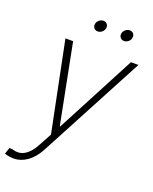

<svg xmlns="http://www.w3.org/2000/svg" viewBox="-200 -795 870 1091"><g transform="rotate(20 235.0 -249.0)"><path d="M20.5 206.5Q-7.3 206.5 -35.2 197.8L-22.5 158.7L-2.9 159.7Q37.6 173.3 71.5 153.1Q105.5 132.8 130.9 84.5L173.3 6.3L63.5 -535.6H109.9L204.1 -55.2H207L459.5 -535.6H504.9L167 101.1Q139.6 151.9 101.3 179.2Q63 206.5 20.5 206.5ZM221.7 -635.3Q207.5 -635.3 199.2 -645.3Q190.9 -655.3 192.9 -669.4Q195.3 -683.6 207 -693.6Q218.8 -703.6 232.9 -703.6Q247.1 -703.6 255.4 -693.6Q263.7 -683.6 261.2 -669.4Q259.3 -655.3 247.6 -645.3Q235.8 -635.3 221.7 -635.3ZM380.9 -635.3Q366.7 -635.3 358.4 -645.3Q350.1 -655.3 352.1 -669.4Q354.5 -683.6 366.2 -693.6Q377.9 -703.6 392.1 -703.6Q406.2 -703.6 414.6 -693.6Q422.9 -683.6 420.4 -669.4Q418.5 -655.3 406.7 -645.3Q395 -635.3 380.9 -635.3Z"/></g></svg>

Font: Inter Display Extra Light
Style: Italic
Weight: 200
Italic angle: -9.39999°
Designer: Rasmus Andersson
Foundry: rsms
Version: Version 4.000;git-4fc901f